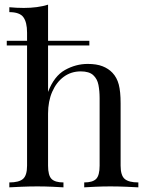

<svg xmlns="http://www.w3.org/2000/svg" viewBox="-20 -803 628 823"><path d="M186 -783V-409Q212 -477 258.5 -503Q305 -529 356 -529Q394 -529 419.5 -519Q445 -509 462 -491Q481 -471 489 -441Q497 -411 497 -360V-93Q497 -51 514.5 -36Q532 -21 573 -21V0Q556 -1 521 -2.5Q486 -4 453 -4Q420 -4 388.5 -2.5Q357 -1 341 0V-21Q377 -21 392 -36Q407 -51 407 -93V-382Q407 -413 402 -439Q397 -465 379.5 -481Q362 -497 326 -497Q285 -497 253.5 -474Q222 -451 204 -410Q186 -369 186 -316V-93Q186 -51 201 -36Q216 -21 252 -21V0Q236 -1 204.5 -2.5Q173 -4 140 -4Q107 -4 72 -2.5Q37 -1 20 0V-21Q61 -21 78.5 -36Q96 -51 96 -93V-663Q96 -708 80 -729.5Q64 -751 20 -751V-772Q52 -769 82 -769Q111 -769 137.5 -772.5Q164 -776 186 -783ZM363 -628V-608H9V-628Z"/></svg>

Font: Playfair Display
Style: Regular
Weight: 400
Designer: Claus Eggers Sørensen
Foundry: Claus Eggers Sørensen
Version: Version 1.203